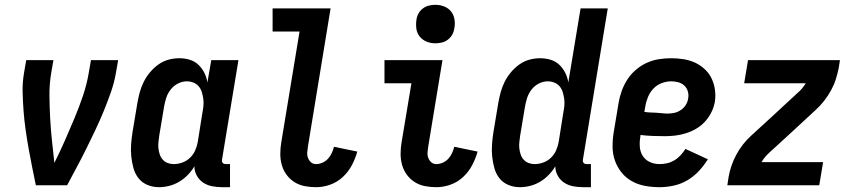

<svg xmlns="http://www.w3.org/2000/svg" viewBox="-20 -770 3540 798"><path d="M129 0Q121 -38 113.5 -76Q106 -114 99 -152.5Q92 -191 86.5 -230Q81 -269 78 -308Q75 -347 74 -387Q73 -427 80 -468L89 -520H202L193 -468Q185 -420 185.5 -372.5Q186 -325 188.5 -278.5Q191 -232 196 -185.5Q201 -139 206 -93Q229 -139 249.5 -185.5Q270 -232 289.5 -278.5Q309 -325 325 -372.5Q341 -420 349 -468L358 -520H471L462 -468Q455 -427 441 -387Q427 -347 411 -308Q395 -269 376.5 -230Q358 -191 339 -152.5Q320 -114 299.5 -76Q279 -38 259 0Z M641 8Q615 8 592.5 -1.5Q570 -11 555.5 -29.5Q541 -48 534.5 -72Q528 -96 525.5 -120.5Q523 -145 525 -171Q527 -197 531 -222L551 -342Q555 -365 561 -387Q567 -409 577.5 -430Q588 -451 603.5 -469.5Q619 -488 638.5 -502Q658 -516 680.5 -522Q703 -528 725 -528Q748 -528 769 -521.5Q790 -515 805 -500.5Q820 -486 829.5 -467Q839 -448 842 -427L858 -520H971L903 -108Q902 -104 902.5 -100Q903 -96 905.5 -93Q908 -90 911.5 -89Q915 -88 919 -88H936V8H903Q882 8 861.5 4Q841 0 824.5 -11Q808 -22 798 -40Q788 -58 788 -79Q777 -60 760.5 -43Q744 -26 724.5 -14.5Q705 -3 683.5 2.5Q662 8 641 8ZM702 -88Q720 -88 738 -94.5Q756 -101 770 -114.5Q784 -128 791.5 -145.5Q799 -163 802 -180L821 -300Q824 -315 825.5 -330Q827 -345 825 -359Q823 -373 819 -386.5Q815 -400 806.5 -410.5Q798 -421 784.5 -426.5Q771 -432 757 -432Q738 -432 720 -423Q702 -414 689.5 -398Q677 -382 671 -363.5Q665 -345 662 -327L642 -207Q640 -193 638.5 -179.5Q637 -166 638.5 -153Q640 -140 644 -128Q648 -116 656.5 -106.5Q665 -97 677 -92.5Q689 -88 702 -88Z M1294 8Q1269 8 1246 3.5Q1223 -1 1204 -13Q1185 -25 1171.5 -43Q1158 -61 1151.5 -83.5Q1145 -106 1145 -130Q1145 -154 1149 -178L1225 -639H1113V-735H1354L1260 -162Q1258 -150 1257 -137.5Q1256 -125 1260 -114Q1264 -103 1272.5 -95.5Q1281 -88 1294 -88Q1307 -88 1320.5 -94Q1334 -100 1343.5 -110.5Q1353 -121 1359 -134Q1365 -147 1368 -160L1465 -140Q1457 -111 1442.5 -83.5Q1428 -56 1405 -34.5Q1382 -13 1352.5 -2.5Q1323 8 1294 8Z M1794 8Q1769 8 1746 3.5Q1723 -1 1704 -13Q1685 -25 1671.5 -43Q1658 -61 1651.5 -83.5Q1645 -106 1645 -130Q1645 -154 1649 -178L1690 -424H1578V-520H1819L1760 -162Q1758 -150 1757 -137.5Q1756 -125 1760 -114Q1764 -103 1772.5 -95.5Q1781 -88 1794 -88Q1807 -88 1820.5 -94Q1834 -100 1843.5 -110.5Q1853 -121 1859 -134Q1865 -147 1868 -160L1965 -140Q1957 -111 1942.5 -83.5Q1928 -56 1905 -34.5Q1882 -13 1852.5 -2.5Q1823 8 1794 8ZM1789 -590Q1770 -590 1753 -597Q1736 -604 1724.5 -618Q1713 -632 1710.5 -651Q1708 -670 1711 -689Q1713 -703 1720 -715Q1727 -727 1738.5 -735.5Q1750 -744 1763.5 -747Q1777 -750 1790 -750Q1809 -750 1826.5 -743Q1844 -736 1855 -722Q1866 -708 1869 -689Q1872 -670 1868 -651Q1866 -637 1859 -625Q1852 -613 1840.5 -604.5Q1829 -596 1815.5 -593Q1802 -590 1789 -590Z M2141 8Q2115 8 2092.5 -1.5Q2070 -11 2055.5 -29.5Q2041 -48 2034.5 -72Q2028 -96 2025.5 -120.5Q2023 -145 2025 -171Q2027 -197 2031 -222L2051 -342Q2055 -365 2061 -387Q2067 -409 2077.5 -430Q2088 -451 2103.5 -469.5Q2119 -488 2138.5 -502Q2158 -516 2180.5 -522Q2203 -528 2225 -528Q2248 -528 2269 -521.5Q2290 -515 2305 -500.5Q2320 -486 2329.5 -467Q2339 -448 2342 -427L2393 -735H2506L2403 -108Q2402 -104 2402.5 -100Q2403 -96 2405.5 -93Q2408 -90 2411.5 -89Q2415 -88 2419 -88H2436V8H2403Q2382 8 2361.5 4Q2341 0 2324.5 -11Q2308 -22 2298 -40Q2288 -58 2288 -79Q2277 -60 2260.5 -43Q2244 -26 2224.5 -14.5Q2205 -3 2183.5 2.5Q2162 8 2141 8ZM2202 -88Q2220 -88 2238 -94.5Q2256 -101 2270 -114.5Q2284 -128 2291.5 -145.5Q2299 -163 2302 -180L2321 -300Q2324 -315 2325.5 -330Q2327 -345 2325 -359Q2323 -373 2319 -386.5Q2315 -400 2306.5 -410.5Q2298 -421 2284.5 -426.5Q2271 -432 2257 -432Q2238 -432 2220 -423Q2202 -414 2189.5 -398Q2177 -382 2171 -363.5Q2165 -345 2162 -327L2142 -207Q2140 -193 2138.5 -179.5Q2137 -166 2138.5 -153Q2140 -140 2144 -128Q2148 -116 2156.5 -106.5Q2165 -97 2177 -92.5Q2189 -88 2202 -88Z M2721 8Q2690 8 2660.5 2.5Q2631 -3 2606 -17Q2581 -31 2563 -53.5Q2545 -76 2535.5 -103.5Q2526 -131 2526 -161.5Q2526 -192 2531 -222L2551 -342Q2555 -367 2564 -392Q2573 -417 2587.5 -439.5Q2602 -462 2623 -480Q2644 -498 2668.5 -509Q2693 -520 2718.5 -524Q2744 -528 2769 -528Q2795 -528 2820.5 -524Q2846 -520 2868 -510Q2890 -500 2908.5 -483Q2927 -466 2937.5 -444Q2948 -422 2951.5 -397Q2955 -372 2951 -346Q2947 -324 2936.5 -303Q2926 -282 2910 -264.5Q2894 -247 2873.5 -235Q2853 -223 2830.5 -216Q2808 -209 2786 -206.5Q2764 -204 2742 -204Q2716 -204 2691.5 -205Q2667 -206 2642 -209V-207Q2638 -185 2639 -163Q2640 -141 2650.5 -123.5Q2661 -106 2680 -97Q2699 -88 2721 -88Q2737 -88 2752.5 -91.5Q2768 -95 2782.5 -103.5Q2797 -112 2808.5 -124.5Q2820 -137 2829 -151L2922 -108Q2906 -82 2884.5 -59Q2863 -36 2836.5 -20.5Q2810 -5 2780 1.5Q2750 8 2721 8ZM2755 -298Q2769 -298 2783 -301Q2797 -304 2809.5 -312.5Q2822 -321 2830 -333.5Q2838 -346 2840 -360Q2843 -375 2839 -389.5Q2835 -404 2824.5 -414Q2814 -424 2799.5 -428Q2785 -432 2770 -432Q2750 -432 2730 -424.5Q2710 -417 2695.5 -401.5Q2681 -386 2673 -366.5Q2665 -347 2662 -327L2658 -305Q2670 -303 2682.5 -302.5Q2695 -302 2707 -301.5Q2719 -301 2731 -299.5Q2743 -298 2755 -298Z M3003 0 3008 -33Q3012 -57 3020 -80.5Q3028 -104 3040 -126.5Q3052 -149 3068 -169.5Q3084 -190 3104 -208L3199 -295L3294 -383Q3305 -392 3313.5 -402.5Q3322 -413 3329 -424H3073L3089 -520H3471L3466 -488Q3461 -463 3453.5 -439.5Q3446 -416 3433.5 -393.5Q3421 -371 3405 -350.5Q3389 -330 3369 -312L3275 -225L3179 -137Q3169 -128 3160 -117.5Q3151 -107 3145 -96H3401L3385 0Z"/></svg>

Font: Iosevka Curly
Style: Bold Italic
Weight: 700
Italic angle: -9°
Monospace: yes
Designer: Belleve Invis
Foundry: Belleve Invis
Version: Version 22.1.2; ttfautohint (v1.8.4)